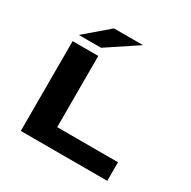

<svg xmlns="http://www.w3.org/2000/svg" viewBox="-196 -1105 1291 1296"><g transform="rotate(30 450.0 -457.0)"><path d="M130 0V-700H330V-145H804V0ZM318.5 -757H145.5L329 -914H555Z"/></g></svg>

Font: Trispace Expanded ExtraBold
Style: Regular
Weight: 800
Width: 7
Designer: Tyler Finck
Foundry: Etcetera Type Company
Version: Version 1.210; ttfautohint (v1.8.3)